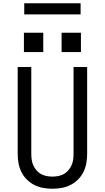

<svg xmlns="http://www.w3.org/2000/svg" viewBox="-20 -1144 640 1172"><path d="M300 8Q272 8 243.5 3Q215 -2 189.5 -15Q164 -28 143.5 -48.5Q123 -69 110.5 -94.5Q98 -120 93 -148Q88 -176 88 -205V-735H171V-205Q171 -187 173.5 -169Q176 -151 183.5 -134.5Q191 -118 203 -104Q215 -90 230.5 -81.5Q246 -73 264 -69.5Q282 -66 300 -66Q318 -66 336 -69.5Q354 -73 369.5 -81.5Q385 -90 397 -104Q409 -118 416.5 -134.5Q424 -151 426.5 -169Q429 -187 429 -205V-735H512V-205Q512 -176 507 -148Q502 -120 489.5 -94.5Q477 -69 456.5 -48.5Q436 -28 410.5 -15Q385 -2 356.5 3Q328 8 300 8ZM356 -826V-944H474V-826ZM126 -826V-944H244V-826ZM472 -1056H128V-1124H472Z"/></svg>

Font: Iosevka SS04 Extended
Style: Regular
Weight: 400
Width: 7
Monospace: yes
Designer: Belleve Invis
Foundry: Belleve Invis
Version: Version 19.0.0; ttfautohint (v1.8.4)